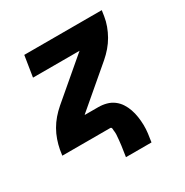

<svg xmlns="http://www.w3.org/2000/svg" viewBox="-161 -661 922 957"><g transform="rotate(-30 300.0 -182.5)"><path d="M292 165Q297 135 301 104.5Q305 74 307 43Q307 39 307 35Q307 31 306.5 27Q306 23 305.5 19Q305 15 305 10.5Q305 6 303 3Q301 0 297 0H21L26 -33Q31 -59 40 -85Q49 -111 63 -135.5Q77 -160 95.5 -181.5Q114 -203 136 -222L345 -400Q348 -402 351 -405Q354 -408 357 -410H89L108 -530H554L549 -497Q545 -471 535.5 -445Q526 -419 512 -394.5Q498 -370 479.5 -348.5Q461 -327 439 -308L230 -130Q227 -128 224 -125Q221 -122 219 -120H297Q321 -120 343.5 -114Q366 -108 384 -94.5Q402 -81 414 -62.5Q426 -44 433.5 -22.5Q441 -1 444.5 22.5Q448 46 448.5 69.5Q449 93 446 117Q443 141 439 165Z"/></g></svg>

Font: Iosevka Curly Heavy Extended
Style: Italic
Weight: 900
Width: 7
Italic angle: -9°
Monospace: yes
Designer: Belleve Invis
Foundry: Belleve Invis
Version: Version 11.1.0; ttfautohint (v1.8.3)